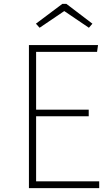

<svg xmlns="http://www.w3.org/2000/svg" viewBox="-20 -969 576 989"><path d="M184 -826 311 -912 438 -826 456 -847 322 -949H301L165 -847ZM485 -737H129V0H491V-35H166V-370H437V-404H166V-702H480Z"/></svg>

Font: Glow Sans SC Normal ExtraLight
Style: Regular
Weight: 200
Designer: Ryoko NISHIZUKA (kana, bopomofo & ideographs); Paul D. Hunt (Latin, Greek & Cyrillic); Sandoll Communications, Soo-young
Version: Version 0.93